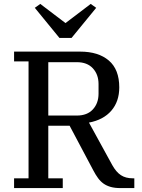

<svg xmlns="http://www.w3.org/2000/svg" viewBox="-20 -962 724 982"><path d="M52 -50H126V-648H52V-698H390Q483 -698 536.5 -652.5Q590 -607 590 -515Q590 -443 549.5 -396Q509 -349 435 -335L554 -118Q574 -82 598.5 -66Q623 -50 659 -50H667V0H597Q567 0 546 -6Q525 -12 509.5 -23Q494 -34 481.5 -51Q469 -68 457 -91L336 -319H227V-50H301V0H52ZM227 -371H373Q426 -371 455 -402.5Q484 -434 484 -483V-532Q484 -581 455 -612.5Q426 -644 373 -644H227ZM158 -922 186 -942 315 -844 444 -942 472 -922 346 -768H284Z"/></svg>

Font: IBM Plex Serif Text
Style: Regular
Weight: 450
Designer: Mike Abbink, Paul van der Laan, Pieter van Rosmalen
Foundry: Bold Monday
Version: Version 3.001